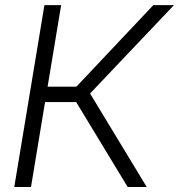

<svg xmlns="http://www.w3.org/2000/svg" viewBox="-20 -748 716 768"><path d="M37.1 0 157.7 -727.5H224.6L170.4 -401.4H285.6L593.3 -727.5H675.8L340.3 -374L566.9 0H490.7L284.7 -339.8H160.2L104 0Z"/></svg>

Font: Inter 28pt Light
Style: Italic
Weight: 300
Italic angle: -9.3988°
Designer: Rasmus Andersson
Foundry: rsms
Version: Version 4.001;git-66647c0bb